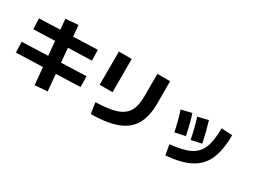

<svg xmlns="http://www.w3.org/2000/svg" viewBox="-49 -1368 2691 2028"><g transform="rotate(30 1296.5 -354.0)"><path d="M371.6 -173.3 47.9 -162.1 43 -292 359.9 -303.2 344.2 -476.1 83 -467.8 78.1 -597.7 333 -606 321.3 -733.4 474.6 -745.1 486.3 -610.8 782.2 -620.1 786.1 -490.2 498 -481 513.2 -308.6 818.4 -319.3 821.3 -188.5 524.9 -178.2 543 25.4 390.6 37.1Z M1454.1 -444.3V-714.8H1609.4V-448.2Q1609.9 -286.6 1554 -188.5Q1498 -90.3 1377.2 -43.7Q1256.3 2.9 1056.6 4.9L1037.1 -128.9Q1198.7 -132.8 1288.1 -163.1Q1377.4 -193.4 1415.8 -259.8Q1454.1 -326.2 1454.1 -444.3ZM984.4 -715.8H1140.6V-310.5H983.4Z M2329.1 -555.7 2461.9 -548.8Q2461.4 -365.2 2412.1 -253.7Q2362.8 -142.1 2253.4 -84.2Q2144 -26.4 1958 -10.7L1935.5 -134.8Q2092.3 -149.9 2175.8 -191.4Q2259.3 -232.9 2293.9 -317.6Q2328.6 -402.3 2329.1 -555.7ZM1854.5 -511.7 1980.5 -542Q2013.7 -443.4 2043.9 -295.9L1918 -269.5Q1892.1 -398.9 1854.5 -511.7ZM2043.9 -533.2 2169.9 -564.5Q2210.4 -429.2 2233.4 -313.5L2107.4 -285.2Q2078.6 -429.2 2043.9 -533.2Z"/></g></svg>

Font: Pretendard GOV ExtraBold
Style: Regular
Weight: 800
Designer: Base glyphs from Inter by Rasmus Andersson; Hangeul glyphs from Noto Sans CJK(Source Han Sans) by Jang Soo-young and Kan
Foundry: Kil Hyung-jin
Version: Version 1.309